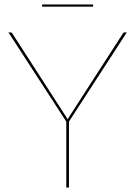

<svg xmlns="http://www.w3.org/2000/svg" viewBox="-20 -846 610 866"><path d="M291 -297.5V0H279V-297.5L18 -700H28Q32.5 -700 35 -696L270.5 -331Q274.5 -324.5 278.5 -318.8Q282.5 -313 285 -307Q288 -313 291.8 -318.8Q295.5 -324.5 299.5 -331L535 -696Q537.5 -700 542 -700H552ZM170 -826H400V-816H170Z"/></svg>

Font: Lato 2
Style: Regular
Weight: 100
Designer: Lukasz Dziedzic with Adam Twardoch and Botio Nikoltchev
Foundry: tyPoland Lukasz Dziedzic
Version: Version 2.015; 2015-08-06; http://www.latofonts.com/